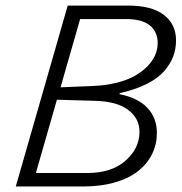

<svg xmlns="http://www.w3.org/2000/svg" viewBox="-20 -675 657 695"><path d="M225.1 -654.8H443.8Q529.8 -654.8 573.5 -620.8Q617.2 -586.9 617.2 -528.8Q617.2 -497.6 606.7 -470Q596.2 -442.4 573.5 -416.7Q550.8 -391.1 510 -370.6Q469.2 -350.1 413.1 -337.9V-334Q479.5 -320.8 513.7 -284.4Q547.9 -248 547.9 -193.8Q547.9 -153.3 531 -118.4Q514.2 -83.5 481.4 -56.9Q448.7 -30.3 397.2 -15.1Q345.7 0 280.8 0H37.1ZM436 -606H270L199.2 -358.9L316.9 -363.8Q363.8 -365.7 403.1 -375.7Q442.4 -385.7 469.2 -401.1Q496.1 -416.5 514.9 -436.3Q533.7 -456.1 542.2 -476.8Q550.8 -497.6 550.8 -519Q550.8 -559.6 522.7 -582.8Q494.6 -606 436 -606ZM323.2 -310.1 186 -314 109.9 -48.8H296.9Q383.8 -48.8 434.3 -93.3Q484.9 -137.7 484.9 -198.2Q484.9 -246.1 444.1 -277.1Q403.3 -308.1 323.2 -310.1Z"/></svg>

Font: IntelOne Mono Light
Style: Italic
Weight: 300
Italic angle: -16°
Designer: Fred Shallcrass
Foundry: Frere-Jones Type LLC
Version: Version 1.200;hotconv 1.1.0;makeotfexe 2.6.0;FJTRelease1.2